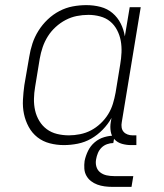

<svg xmlns="http://www.w3.org/2000/svg" viewBox="-20 -558 640 749"><path d="M229 8Q201 8 174 1Q147 -6 126 -22.5Q105 -39 92 -63Q79 -87 73.5 -113.5Q68 -140 69.5 -168.5Q71 -197 75 -226L94 -336Q98 -362 106.5 -388Q115 -414 130 -438Q145 -462 166 -482Q187 -502 212 -515Q237 -528 263.5 -533Q290 -538 317 -538Q346 -538 372.5 -531Q399 -524 419 -507Q439 -490 451 -466Q463 -442 467 -416L486 -530H529L455 -81Q453 -71 454.5 -61Q456 -51 462 -44Q468 -37 477.5 -33.5Q487 -30 497 -30H512V8H491Q473 8 455.5 3Q438 -2 426.5 -14.5Q415 -27 412 -45Q409 -63 412 -81L415 -98Q401 -73 380.5 -52Q360 -31 335.5 -17Q311 -3 283.5 2.5Q256 8 229 8Q229 8 229 8Q229 8 229 8ZM249 -30Q270 -30 292.5 -34.5Q315 -39 335 -49.5Q355 -60 372.5 -76.5Q390 -93 402 -112.5Q414 -132 420.5 -153.5Q427 -175 431 -197L449 -307Q453 -330 454 -353.5Q455 -377 451 -399Q447 -421 436.5 -441Q426 -461 409.5 -474.5Q393 -488 370.5 -494Q348 -500 325 -500Q302 -500 279.5 -495.5Q257 -491 236 -480Q215 -469 197 -452.5Q179 -436 166.5 -416Q154 -396 146.5 -374Q139 -352 135 -329L117 -219Q113 -196 112.5 -172.5Q112 -149 117 -127Q122 -105 133.5 -86Q145 -67 162.5 -54Q180 -41 202.5 -35.5Q225 -30 249 -30ZM418 171Q403 171 388 169Q373 167 359.5 162Q346 157 335 148.5Q324 140 317 127.5Q310 115 309 100Q308 85 310 70Q314 50 323.5 30.5Q333 11 349.5 -3Q366 -17 386.5 -23Q407 -29 427 -29L422 0Q410 0 397.5 4.5Q385 9 376 18Q367 27 362 39Q357 51 355 63Q352 78 356 92Q360 106 371 114.5Q382 123 396 126Q410 129 425 129H500L493 171Z"/></svg>

Font: Iosevka Slab XLtEx
Style: Italic
Weight: 200
Width: 7
Italic angle: -9°
Monospace: yes
Designer: Belleve Invis
Foundry: Belleve Invis
Version: Version 11.1.0; ttfautohint (v1.8.3)